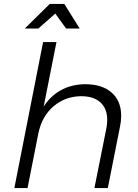

<svg xmlns="http://www.w3.org/2000/svg" viewBox="-20 -956 702 976"><path d="M596 -367Q596 -341 590 -312L528 0H460L521 -305Q525 -325 525 -347Q525 -404 490.5 -435.5Q456 -467 392 -467Q311 -466 252 -415.5Q193 -365 175 -278L120 0H53L199 -742H267L202 -414Q237 -469 290.5 -498Q344 -527 412 -528Q499 -528 547.5 -485.5Q596 -443 596 -367ZM385 -811H316L261 -887L175 -811H106L233 -936H307Z"/></svg>

Font: Gontserrat Light
Style: Italic
Weight: 300
Italic angle: -11.3°
Designer: Julieta Ulanovsky
Foundry: Julieta Ulanovsky
Version: Version 6.001